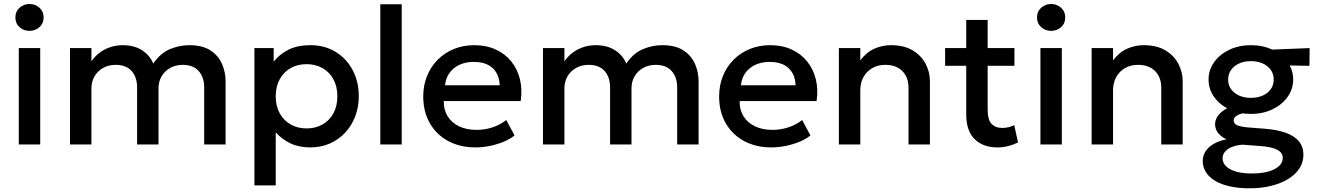

<svg xmlns="http://www.w3.org/2000/svg" viewBox="-20 -742 6764 986"><path d="M76.5 0V-495H186.5V0ZM131.5 -583.5Q102 -583.5 80.5 -602.5Q59 -621.5 59 -652.5Q59 -683 80.5 -702.2Q102 -721.5 131.5 -721.5Q161 -721.5 182.5 -702.2Q204 -683 204 -652.5Q204 -621.5 182.5 -602.5Q161 -583.5 131.5 -583.5Z M339.5 0V-495H449.5V-427Q469.5 -456 495.5 -474.2Q521.5 -492.5 550.5 -501.2Q579.5 -510 609.5 -510Q670 -510 710.2 -483.5Q750.5 -457 767 -415.5Q804 -469.5 853 -489.8Q902 -510 951.5 -510Q1020 -510 1061 -483Q1102 -456 1120.2 -413.5Q1138.5 -371 1138.5 -326V0H1028.5V-294Q1028.5 -345.5 1000.2 -377.2Q972 -409 918 -409Q882.5 -409 854.5 -393.5Q826.5 -378 810.2 -350.8Q794 -323.5 794 -288V0H684V-294Q684 -345.5 656 -377.2Q628 -409 573.5 -409Q538.5 -409 510.2 -393.5Q482 -378 465.8 -350.8Q449.5 -323.5 449.5 -288V0Z M1286.5 210V-495H1385.5V-425.5Q1415 -463 1461 -486.5Q1507 -510 1574.5 -510Q1647 -510 1703.2 -475.8Q1759.5 -441.5 1791 -382.2Q1822.5 -323 1822.5 -247.5Q1822.5 -193 1804.5 -145.2Q1786.5 -97.5 1753.2 -61.5Q1720 -25.5 1674.2 -5.2Q1628.5 15 1573 15Q1515 15 1471 -6Q1427 -27 1396 -62.5V210ZM1554.5 -82.5Q1600.5 -82.5 1636.2 -102.8Q1672 -123 1692.2 -160Q1712.5 -197 1712.5 -247.5Q1712.5 -298 1692 -335.2Q1671.5 -372.5 1635.8 -392.5Q1600 -412.5 1554.5 -412.5Q1508.5 -412.5 1472.8 -392.5Q1437 -372.5 1416.5 -335.2Q1396 -298 1396 -247.5Q1396 -197 1416.5 -160Q1437 -123 1472.8 -102.8Q1508.5 -82.5 1554.5 -82.5Z M1933 0V-720H2043V0Z M2422 15Q2342 15 2281.5 -17.8Q2221 -50.5 2187.2 -109.5Q2153.5 -168.5 2153.5 -246.5Q2153.5 -303.5 2173 -351.8Q2192.5 -400 2228 -435.5Q2263.5 -471 2311.2 -490.5Q2359 -510 2415.5 -510Q2477 -510 2525 -488.2Q2573 -466.5 2604.8 -427.5Q2636.5 -388.5 2649.8 -336.2Q2663 -284 2654 -223H2259Q2258 -178.5 2278.5 -145.2Q2299 -112 2337.2 -93.5Q2375.5 -75 2427.5 -75Q2469.5 -75 2508.8 -87.8Q2548 -100.5 2580 -125.5L2622.5 -46.5Q2598.5 -27 2564.5 -13.2Q2530.5 0.5 2493.5 7.8Q2456.5 15 2422 15ZM2265.5 -304H2546Q2544.5 -360 2510.2 -392Q2476 -424 2413 -424Q2352 -424 2311.8 -392Q2271.5 -360 2265.5 -304Z M2768.5 0V-495H2878.5V-427Q2898.5 -456 2924.5 -474.2Q2950.5 -492.5 2979.5 -501.2Q3008.5 -510 3038.5 -510Q3099 -510 3139.2 -483.5Q3179.5 -457 3196 -415.5Q3233 -469.5 3282 -489.8Q3331 -510 3380.5 -510Q3449 -510 3490 -483Q3531 -456 3549.2 -413.5Q3567.5 -371 3567.5 -326V0H3457.5V-294Q3457.5 -345.5 3429.2 -377.2Q3401 -409 3347 -409Q3311.5 -409 3283.5 -393.5Q3255.5 -378 3239.2 -350.8Q3223 -323.5 3223 -288V0H3113V-294Q3113 -345.5 3085 -377.2Q3057 -409 3002.5 -409Q2967.5 -409 2939.2 -393.5Q2911 -378 2894.8 -350.8Q2878.5 -323.5 2878.5 -288V0Z M3941.5 15Q3861.5 15 3801 -17.8Q3740.5 -50.5 3706.8 -109.5Q3673 -168.5 3673 -246.5Q3673 -303.5 3692.5 -351.8Q3712 -400 3747.5 -435.5Q3783 -471 3830.8 -490.5Q3878.5 -510 3935 -510Q3996.5 -510 4044.5 -488.2Q4092.5 -466.5 4124.2 -427.5Q4156 -388.5 4169.2 -336.2Q4182.5 -284 4173.5 -223H3778.5Q3777.5 -178.5 3798 -145.2Q3818.5 -112 3856.8 -93.5Q3895 -75 3947 -75Q3989 -75 4028.2 -87.8Q4067.5 -100.5 4099.5 -125.5L4142 -46.5Q4118 -27 4084 -13.2Q4050 0.5 4013 7.8Q3976 15 3941.5 15ZM3785 -304H4065.5Q4064 -360 4029.8 -392Q3995.5 -424 3932.5 -424Q3871.5 -424 3831.2 -392Q3791 -360 3785 -304Z M4288 0V-495H4398V-432Q4429 -473.5 4470 -491.8Q4511 -510 4555 -510Q4623 -510 4667.5 -483Q4712 -456 4733.8 -413.5Q4755.5 -371 4755.5 -326V0H4645.5V-292Q4645.5 -345 4613.8 -377Q4582 -409 4525.5 -409Q4488.5 -409 4459.8 -392.5Q4431 -376 4414.5 -346.8Q4398 -317.5 4398 -278.5V0Z M5101.5 15Q5029 15 4985.5 -27Q4942 -69 4942 -155.5V-639.5H5052V-495H5189.5V-404H5052V-179.5Q5052 -127.5 5071.8 -106.2Q5091.5 -85 5127.5 -85Q5145 -85 5160.5 -89Q5176 -93 5188.5 -99.5L5208 -10.5Q5186.5 0.5 5158.8 7.8Q5131 15 5101.5 15ZM4833.5 -404V-495H4956.5V-404Z M5323 0V-495H5433V0ZM5378 -583.5Q5348.5 -583.5 5327 -602.5Q5305.5 -621.5 5305.5 -652.5Q5305.5 -683 5327 -702.2Q5348.5 -721.5 5378 -721.5Q5407.5 -721.5 5429 -702.2Q5450.5 -683 5450.5 -652.5Q5450.5 -621.5 5429 -602.5Q5407.5 -583.5 5378 -583.5Z M5586 0V-495H5696V-432Q5727 -473.5 5768 -491.8Q5809 -510 5853 -510Q5921 -510 5965.5 -483Q6010 -456 6031.8 -413.5Q6053.5 -371 6053.5 -326V0H5943.5V-292Q5943.5 -345 5911.8 -377Q5880 -409 5823.5 -409Q5786.5 -409 5757.8 -392.5Q5729 -376 5712.5 -346.8Q5696 -317.5 5696 -278.5V0Z M6396.5 225Q6341 225 6296.5 215.2Q6252 205.5 6220.8 187Q6189.5 168.5 6173 142.5Q6156.5 116.5 6156.5 84.5Q6156.5 59 6170.2 36.5Q6184 14 6211.2 -2.2Q6238.5 -18.5 6278 -26.5Q6248.5 -41.5 6234.2 -60.5Q6220 -79.5 6220 -104Q6220 -125 6232.2 -143.8Q6244.5 -162.5 6267.2 -177.2Q6290 -192 6321 -201.5Q6352 -211 6389.5 -212.5L6413.5 -164.5Q6382.5 -165 6360.8 -159.8Q6339 -154.5 6327.2 -145.2Q6315.5 -136 6315.5 -123Q6315.5 -106 6335 -98.2Q6354.5 -90.5 6390 -87.5L6475 -81Q6537.5 -76 6581.8 -60.5Q6626 -45 6649.8 -17Q6673.5 11 6673.5 54Q6673.5 90.5 6653.8 121.8Q6634 153 6597.2 176Q6560.5 199 6509.5 212Q6458.5 225 6396.5 225ZM6407.5 149Q6482 149 6524.8 126.8Q6567.5 104.5 6567.5 69Q6567.5 42 6539 27Q6510.5 12 6452 8L6361 1Q6329 3.5 6305.8 13Q6282.5 22.5 6270.5 37.5Q6258.5 52.5 6258.5 71.5Q6258.5 94.5 6276.5 112Q6294.5 129.5 6328 139.2Q6361.5 149 6407.5 149ZM6404 -157Q6342 -157 6292.8 -180.5Q6243.5 -204 6215 -244Q6186.5 -284 6186.5 -333.5Q6186.5 -383 6215.2 -423Q6244 -463 6293.2 -486.5Q6342.5 -510 6404 -510Q6465.5 -510 6514.5 -486.5Q6563.5 -463 6592.2 -423Q6621 -383 6621 -333.5Q6621 -284.5 6592.5 -244.5Q6564 -204.5 6515 -180.8Q6466 -157 6404 -157ZM6404 -239.5Q6438 -239.5 6464.5 -251.2Q6491 -263 6506 -284.2Q6521 -305.5 6521 -333.5Q6521 -375.5 6488.2 -401.8Q6455.5 -428 6404 -428Q6369.5 -428 6343.2 -416Q6317 -404 6302 -382.8Q6287 -361.5 6287 -333.5Q6287 -292 6319.8 -265.8Q6352.5 -239.5 6404 -239.5ZM6481 -408 6440 -484.5 6705.5 -495 6704.5 -404Z"/></svg>

Font: Geologica Roman
Style: Regular
Weight: 400
Designer: Sindre Bremnes, Frode Helland
Foundry: Monokrom Skriftforlag AS
Version: Version 1.010;gftools[0.9.28]